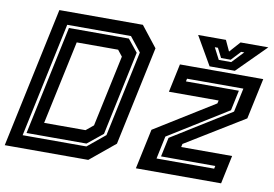

<svg xmlns="http://www.w3.org/2000/svg" viewBox="-87 -822 1344 943"><g transform="rotate(10 585.0 -350.0)"><path d="M-12 0 137 -700H553.5L634.5 -597L529.5 -103L404.5 0ZM159.5 -141.5H366L403 -172L479 -528L455 -558.5H248.5ZM66 -63.5H384L471.5 -135.5L562.5 -563.5L505.5 -635.5H187.5ZM83 -77.5 198.5 -621.5H497.5L547.5 -559.5L458.5 -139.5L382 -77.5ZM733.5 -65H1021L1024 -79H753.5L774 -175L1068.5 -358L1094 -477H813L810 -463H1074L1052.5 -362L757.5 -178.5ZM642 0 684.5 -199.5 981 -383.5 984.5 -398.5H736.5L766.5 -540H1182L1138.5 -336.5L846.5 -157.5L843 -141.5H1097L1067 0ZM911.5 -556 829.5 -698H968L993 -644L1041 -698H1179.5L1037.5 -556ZM950.5 -595H1012.5L1067.5 -653H1052L1008 -606H960L936 -653H920.5Z"/></g></svg>

Font: Tourney Thin
Style: Italic
Weight: 100
Italic angle: -12°
Designer: Tyler Finck
Foundry: Etcetera Type Co
Version: Version 1.015